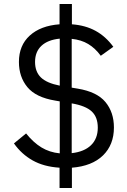

<svg xmlns="http://www.w3.org/2000/svg" viewBox="-20 -831 640 964"><path d="M279 11Q200 6 144 -25.5Q88 -57 50 -111L111 -161Q148 -115 188.5 -90.5Q229 -66 280 -61V-322L257 -326Q160 -342 117.5 -393.5Q75 -445 75 -520Q75 -603 129.5 -652.5Q184 -702 279 -709V-811H341V-709Q409 -704 460 -676Q511 -648 549 -596L486 -551Q458 -589 423 -610Q388 -631 340 -636V-391L370 -386Q467 -370 509.5 -318.5Q552 -267 552 -191Q552 -104 497 -50.5Q442 3 341 11V113H279ZM280 -401V-637Q220 -631 188 -601Q156 -571 156 -520Q156 -471 185 -442.5Q214 -414 280 -401ZM340 -312V-62Q403 -69 437 -102Q471 -135 471 -190Q471 -243 440.5 -271.5Q410 -300 340 -312Z"/></svg>

Font: iA Writer Duo V
Style: Regular
Weight: 400
Designer: Mike Abbink, Paul van der Laan, Pieter van Rosmalen, Oliver Reichenstein
Foundry: Information Architects Inc.
Version: Version 2.000